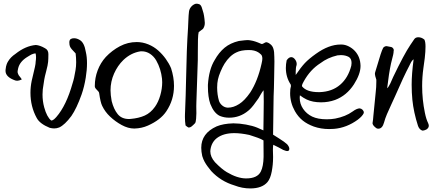

<svg xmlns="http://www.w3.org/2000/svg" viewBox="-20 -701 2389 1056"><path d="M369.1 -486.3Q376 -490.7 387.2 -490.7Q402.8 -490.7 418 -481.4Q443.8 -467.3 452.1 -415Q458.5 -388.2 458.5 -354Q458.5 -315.4 451.7 -274.4Q443.8 -224.6 428.7 -181.2Q401.4 -104.5 372.6 -63Q336.4 -14.2 305.7 0Q292 5.4 277.8 5.4Q267.1 5.4 253.4 2Q199.2 -20 182.1 -51.8Q147.5 -114.7 147.5 -190.9Q147.5 -223.1 154.3 -256.3Q156.2 -266.1 162.1 -289.6Q168 -313 172.1 -332.3Q176.3 -351.6 176.3 -362.8Q178.2 -374.5 178.2 -385.3Q178.2 -398.4 175.8 -407.2Q169.4 -407.2 162.1 -404.8Q154.8 -402.3 151.6 -400.6Q148.4 -398.9 138.9 -393.1Q129.4 -387.2 128.4 -386.7Q88.9 -361.8 80.1 -326.2Q76.7 -311.5 76.7 -306.2Q76.7 -300.3 79.6 -294.4Q81.1 -288.1 89.4 -278.8Q97.7 -269.5 99.6 -263.7Q84 -256.8 74.2 -256.8Q68.8 -256.8 64.5 -258.3Q10.3 -276.9 10.3 -311.5Q10.3 -315.9 10.7 -318.4Q12.2 -330.6 13.2 -335.2Q14.2 -339.8 16.8 -347.7Q19.5 -355.5 24.4 -363.3Q38.1 -386.7 64.5 -404.3Q120.1 -448.7 177.2 -453.6Q200.2 -451.7 227.1 -436Q246.1 -426.8 246.1 -403.8Q246.1 -374.5 244.6 -360.4Q243.2 -343.8 234.4 -310.5Q225.6 -277.3 223.6 -264.2Q216.3 -219.7 215.3 -209.5Q213.9 -195.3 213.9 -181.2Q213.9 -144.5 223.1 -110.8Q237.8 -57.1 261.7 -38.1Q266.1 -38.1 270.5 -40.5Q274.9 -43 277.3 -44.9Q279.8 -46.9 284.2 -51.5Q288.6 -56.2 290 -57.6Q344.7 -120.1 379.4 -243.7Q387.7 -268.1 395.5 -315.9Q398.9 -335.9 398.9 -358.9Q398.9 -382.8 396 -407.2Q392.1 -412.1 383.3 -420.9Q374.5 -429.7 369.1 -437.5Q363.8 -445.3 362.3 -454.6Q362.3 -456.5 361.8 -461.2Q361.3 -465.8 361.3 -468.3Q361.3 -481 369.1 -486.3Z M731.9 -469.7Q764.6 -469.7 795.7 -457Q826.7 -444.3 850.3 -423.1Q874 -401.9 891.8 -377Q909.7 -352.1 920.9 -325.7Q937 -275.9 937 -229Q937 -151.4 894.5 -88.4Q862.8 -41 793.5 -10.3Q759.3 4.9 719.7 5.9H717.8Q684.6 5.9 649.2 -13.4Q613.8 -32.7 585 -60.1Q558.1 -85.4 542 -118.7Q532.7 -137.2 525.4 -188.5Q524.9 -195.8 513.2 -206.5Q501.5 -217.3 501.5 -226.1V-227.1V-229Q501.5 -272.5 517.1 -314Q532.7 -355.5 562 -387.7Q596.2 -423.8 639.6 -446.8Q683.1 -469.7 731.9 -469.7ZM751.5 -418.5Q699.7 -410.2 658.2 -370.6Q627 -340.3 607.4 -296.4Q587.9 -252.4 587.9 -204.1Q587.9 -179.2 594.2 -145Q605.5 -100.1 627.4 -73.2Q649.4 -46.4 689.5 -46.4Q695.3 -46.4 698.2 -46.9Q743.2 -50.8 775.9 -65.4Q808.6 -80.1 832.5 -113.8Q851.1 -140.1 861.6 -176.8Q872.1 -213.4 872.1 -248.5Q872.1 -255.4 871.1 -268.1Q868.2 -294.4 860.4 -319.8Q852.5 -345.2 839.4 -368.2Q826.2 -391.1 805.2 -405Q784.2 -418.9 758.8 -418.9Q757.8 -418.9 755.4 -418.7Q752.9 -418.5 751.5 -418.5Z M1054.2 -679.7Q1064.5 -682.6 1079.1 -676.3Q1084 -672.4 1086.9 -666.7Q1089.8 -661.1 1092 -652.6Q1094.2 -644 1095.7 -640.6Q1103.5 -618.7 1106.4 -576.2V-573.7Q1106.4 -556.6 1096.7 -542.5Q1090.8 -538.6 1072.8 -524.4Q1069.8 -514.2 1068.8 -484.4Q1067.9 -454.6 1068.1 -416.7Q1068.4 -378.9 1067.9 -370.6Q1066.4 -325.2 1063.5 -238Q1060.5 -150.9 1060.1 -139.2Q1059.6 -131.8 1059.6 -116.2Q1059.6 -109.9 1059.8 -97.2Q1060.1 -84.5 1060.1 -78.1Q1060.1 -63.5 1058.6 -47.9Q1056.6 -28.8 1053.7 -24.4Q1050.8 -20.5 1043 -13.7Q1042 -13.2 1039.6 -10.7Q1037.1 -8.3 1035.6 -7.1Q1034.2 -5.9 1031 -3.7Q1027.8 -1.5 1026.1 -1.2Q1024.4 -1 1021 0Q1017.6 1 1015.1 -0.5Q1008.3 -3.9 1000.5 -11.2Q997.1 -32.2 997.1 -57.6Q997.1 -64.5 997.3 -72Q997.6 -79.6 998 -88.9Q998.5 -98.1 998.5 -103.5Q1001.5 -170.4 1003.4 -264.2Q1006.3 -432.6 1014.2 -547.4Q1014.6 -552.2 1015.9 -586.2Q1017.1 -620.1 1019.5 -637.7Q1021.5 -651.9 1031 -663.3Q1040.5 -674.8 1054.2 -679.7Z M1293.5 -475.6Q1331.5 -480.5 1339.8 -480.5Q1350.6 -480.5 1359.9 -478.5Q1381.3 -475.6 1416 -460Q1418.9 -459 1420.4 -459Q1424.8 -459 1432.4 -463.9Q1439.9 -468.8 1444.8 -468.8Q1446.8 -468.8 1447.8 -468.3Q1460.4 -464.8 1470.2 -455.3Q1480 -445.8 1483.4 -433.6Q1488.8 -418.5 1488.8 -386.7V-382.3Q1488.8 -369.1 1489.3 -362.8Q1488.8 -341.8 1487.8 -274.9Q1486.8 -208 1484.9 -171.9Q1484.4 -148.4 1483.9 -105.5Q1483.4 -62.5 1482.9 -27.1Q1482.4 8.3 1481.9 39.6Q1484.4 41.5 1514.9 60.5Q1545.4 79.6 1559.1 92.3Q1571.3 106.4 1571.3 117.7Q1571.3 121.1 1569.8 125.5Q1565.9 129.9 1559.1 129.9Q1554.2 129.9 1537.6 123.5Q1515.6 110.8 1482.9 95.2Q1481 107.4 1481 123.5Q1481 135.3 1481.9 158.7V166.5Q1481.9 203.6 1474.6 242.4Q1467.3 281.2 1451.2 300.3Q1421.4 335.4 1356.4 335.4Q1312 335.4 1269.5 318.8Q1194.3 296.4 1141.6 239.7Q1138.2 235.4 1131.1 226.3Q1124 217.3 1121.1 213.4Q1118.2 209.5 1113 201.7Q1107.9 193.8 1105 188.2Q1102.1 182.6 1098.4 174.3Q1094.7 166 1092.3 157.2Q1086.9 132.8 1086.9 111.8Q1086.9 32.2 1171.4 -5.9Q1208 -21 1261.2 -22.5H1266.6Q1296.4 -22.5 1333 -15.9Q1369.6 -9.3 1394.5 1Q1402.8 3.9 1428.7 16.1Q1428.7 -1.5 1429.7 -57.1Q1430.7 -112.8 1430.7 -143.1Q1430.7 -163.6 1429.7 -204.6Q1422.9 -197.3 1413.8 -181.2Q1404.8 -165 1401.9 -160.6Q1371.6 -116.2 1354 -99.6Q1349.6 -95.2 1345.2 -91.8Q1299.3 -53.7 1240.2 -53.7Q1212.9 -53.7 1189 -63.5Q1156.7 -78.6 1136.7 -129.4Q1123.5 -167 1123.5 -225.1V-234.4Q1128.9 -319.3 1160.6 -370.6Q1184.1 -412.6 1215.3 -438.5Q1246.6 -464.4 1293.5 -475.6ZM1279.8 -412.6Q1243.2 -395.5 1214.8 -350.6Q1204.1 -333.5 1193.4 -308.1Q1182.6 -282.7 1178.7 -264.2Q1174.3 -244.1 1174.3 -219.7Q1174.3 -180.2 1184.6 -145.5Q1189.9 -131.3 1201.7 -121.3Q1213.4 -111.3 1227.5 -109.4Q1228.5 -109.4 1230.5 -109.1Q1232.4 -108.9 1233.9 -108.9Q1264.2 -108.9 1295.4 -128.9Q1325.2 -147.5 1356 -191.9Q1397.5 -255.9 1418.5 -350.6Q1422.9 -369.1 1422.9 -377.9Q1422.9 -386.2 1420.9 -392.6Q1419.4 -397 1416.3 -400.6Q1413.1 -404.3 1407.5 -408.2Q1401.9 -412.1 1399.9 -413.6Q1379.9 -425.8 1349.1 -425.8Q1305.7 -425.8 1279.8 -412.6ZM1173.3 58.1Q1144 80.6 1137.7 120.6Q1136.7 127.4 1136.7 130.9Q1136.7 162.1 1162.6 191.4Q1199.2 229 1227.1 245.6Q1285.6 280.3 1333.5 280.3Q1396 280.3 1414.6 242.2Q1428.7 213.9 1429.7 162.1V144Q1429.7 131.8 1429.4 107.7Q1429.2 83.5 1429.2 71.3Q1422.4 67.4 1414.8 63.7Q1407.2 60.1 1398.2 56.9Q1389.2 53.7 1383.3 51.8Q1377.4 49.8 1366.2 46.1Q1355 42.5 1350.6 41Q1304.2 31.2 1268.6 31.2Q1209.5 31.2 1173.3 58.1Z M1859.4 -456.1Q1878.9 -455.6 1898.2 -445.8Q1917.5 -436 1931.6 -420.9Q1961.9 -388.2 1962.9 -339.4V-337.9Q1962.9 -293.9 1926.8 -237.3Q1886.7 -175.3 1823.2 -151.4Q1786.6 -138.2 1745.6 -138.2Q1699.7 -138.2 1666.5 -153.8Q1648.9 -162.1 1629.4 -176.8Q1628.4 -167 1628.4 -163.1Q1628.4 -129.9 1647.2 -102.3Q1666 -74.7 1697.3 -59.6Q1728.5 -44.9 1777.3 -44.9Q1801.8 -44.9 1823.7 -48.8Q1881.3 -60.1 1918.9 -87.4Q1941.9 -104.5 1958 -105Q1967.3 -104 1974.1 -97.2Q1981 -90.3 1981 -82Q1981 -81.5 1980.7 -80.3Q1980.5 -79.1 1980.5 -78.6Q1973.6 -62.5 1948.2 -43Q1886.7 2 1816.9 7.8Q1807.6 8.8 1790 8.8Q1745.1 8.8 1706.1 -4.9Q1669.9 -18.1 1645 -38.1Q1620.1 -58.1 1602.1 -89.4Q1575.7 -136.2 1575.7 -188Q1575.7 -202.6 1576.7 -210.4Q1576.7 -213.4 1578.4 -219Q1580.1 -224.6 1580.3 -227.5Q1580.6 -230.5 1579.1 -235.8Q1552.2 -276.4 1552.2 -327.1Q1552.2 -348.6 1556.6 -369.1Q1568.4 -386.7 1581.5 -386.7Q1593.3 -386.7 1602.5 -374.5Q1611.8 -362.3 1611.8 -349.1Q1611.8 -345.2 1611.3 -343.3Q1606.4 -329.6 1606.4 -305.7V-296.9V-288.6Q1634.8 -330.6 1656.7 -354Q1678.7 -377.4 1717.3 -404.8Q1788.6 -456.1 1853 -456.1ZM1835.9 -396.5Q1781.7 -383.8 1742.2 -353.5Q1686 -317.9 1650.4 -252.9Q1649.4 -251 1647 -246.3Q1644.5 -241.7 1643.6 -239.7Q1642.6 -237.8 1641.4 -232.9Q1640.1 -228 1641.6 -225.6Q1667 -194.3 1732.4 -194.3H1738.8Q1806.6 -196.8 1850.8 -234.9Q1895 -272.9 1912.1 -339.4Q1913.6 -346.7 1913.6 -354.5Q1913.6 -378.4 1898.4 -387.7Q1879.9 -397.9 1854.5 -397.9Q1845.2 -397.9 1835.9 -396.5Z M2258.3 -485.4Q2265.6 -496.1 2280.8 -496.1Q2298.3 -496.1 2314 -483.4Q2320.3 -471.7 2320.3 -444.8Q2320.3 -432.6 2319.3 -416Q2318.4 -391.6 2308.6 -325.7Q2301.8 -276.9 2301.8 -228Q2301.8 -153.3 2316.9 -80.6Q2324.2 -44.9 2334.5 -24.4Q2338.4 -15.6 2338.4 -9.8Q2338.4 2.9 2325.2 11.2Q2316.4 16.1 2304.7 17.6Q2287.6 13.7 2279.3 -7.8Q2254.9 -83.5 2248 -152.3Q2244.1 -191.9 2244.1 -234.9Q2244.1 -293.9 2254.9 -374.5Q2251.5 -373 2247.8 -368.4Q2244.1 -363.8 2241.9 -360.4Q2239.7 -356.9 2236.1 -349.4Q2232.4 -341.8 2231.9 -340.8Q2200.2 -280.8 2152.3 -170.4Q2146 -155.8 2132.1 -126.2Q2118.2 -96.7 2108.2 -73Q2098.1 -49.3 2092.3 -27.3Q2083 6.8 2061 6.8Q2059.1 6.8 2053.2 5.9Q2030.8 -8.3 2028.8 -22.9Q2032.2 -42 2033.7 -65.4Q2035.2 -86.4 2040 -128.9Q2044.9 -171.4 2046.4 -193.8Q2049.8 -220.7 2049.8 -251.5V-262.7Q2042 -286.1 2042 -294.4Q2042 -299.8 2044.4 -307.1Q2047.9 -318.4 2054.7 -340.8Q2061.5 -363.3 2064.9 -374.5Q2083.5 -438 2091.3 -441.9Q2097.2 -447.3 2106 -447.3Q2106.9 -447.3 2128.9 -442.9Q2137.2 -441.9 2142.3 -434.8Q2147.5 -427.7 2145 -419.9Q2145 -411.1 2142.3 -399.2Q2139.6 -387.2 2135.7 -372.6Q2131.8 -357.9 2130.4 -351.1Q2118.7 -296.9 2109.4 -215.8Q2113.3 -218.3 2118.4 -226.8Q2123.5 -235.4 2127.4 -243.4Q2131.3 -251.5 2136.2 -263.4Q2141.1 -275.4 2142.6 -277.8Q2202.1 -402.3 2236.8 -453.6Q2256.3 -481.9 2258.3 -485.4Z"/></svg>

Font: Avessa
Style: Medium
Weight: 500
Designer: Arman Khorramak
Foundry: Arman Khorramak
Version: Version 1.000; ttfautohint (v1.8.1)